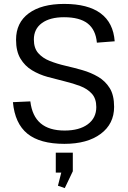

<svg xmlns="http://www.w3.org/2000/svg" viewBox="-20 -728 652 981"><path d="M309 7Q184 7 120 -45Q56 -97 46 -206L135 -210Q144 -135 187.5 -98Q231 -61 310 -61Q385 -61 428.5 -93Q472 -125 472 -181Q472 -224 449.5 -249Q427 -274 390.5 -288Q354 -302 310.5 -312.5Q267 -323 223.5 -335Q180 -347 143.5 -369Q107 -391 84.5 -428.5Q62 -466 62 -525Q62 -612 127 -660Q192 -708 308 -708Q429 -708 494 -660Q559 -612 566 -517L475 -510Q469 -576 428 -608Q387 -640 307 -640Q235 -640 194 -610Q153 -580 153 -526Q153 -482 175.5 -456.5Q198 -431 234.5 -416.5Q271 -402 314.5 -392Q358 -382 401.5 -369.5Q445 -357 481.5 -335.5Q518 -314 540.5 -278Q563 -242 563 -182Q563 -95 494.5 -44Q426 7 309 7ZM352 52V147L311 233L276 221L307 99L343 154H265V52Z"/></svg>

Font: Pathway Extreme
Style: Regular
Weight: 400
Designer: Eduardo Rodriguez Tunni
Foundry: Eduardo Rodriguez Tunni
Version: Version 1.001;gftools[0.9.26]